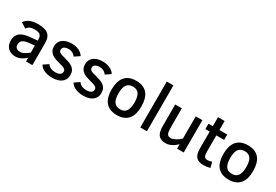

<svg xmlns="http://www.w3.org/2000/svg" viewBox="47 -1673 3781 2634"><g transform="rotate(30 1937.0 -356.0)"><path d="M373 0V-58.1Q336.9 -25.9 296.6 -5.4Q256.3 15.1 209 15.1Q169.9 15.1 139.6 3.4Q109.4 -8.3 88.9 -29.5Q68.4 -50.8 57.6 -79.8Q46.9 -108.9 46.9 -144Q46.9 -190.4 62.3 -221.7Q77.6 -252.9 104.7 -272.7Q131.8 -292.5 169.2 -302.5Q206.5 -312.5 251 -316.9L368.2 -328.1V-352.1Q368.2 -377.4 360.6 -394.3Q353 -411.1 338.6 -421.4Q324.2 -431.6 303 -435.8Q281.7 -439.9 254.9 -439.9Q229 -439.9 209.7 -435.1Q190.4 -430.2 176.3 -422.4Q162.1 -414.6 152.8 -404.5Q143.6 -394.5 138.2 -384.8L55.2 -438Q64.5 -454.6 80.8 -470.5Q97.2 -486.3 121.6 -498.8Q146 -511.2 179.4 -519Q212.9 -526.9 256.8 -526.9Q310.5 -526.9 351.1 -518.1Q391.6 -509.3 418.7 -488.8Q445.8 -468.3 459.5 -433.8Q473.1 -399.4 473.1 -348.1V0ZM368.2 -249 294.9 -242.2Q261.2 -239.3 235.1 -232.9Q209 -226.6 191.2 -215.3Q173.3 -204.1 164.1 -187.3Q154.8 -170.4 154.8 -146Q154.8 -105.5 176.3 -88.6Q197.8 -71.8 236.8 -71.8Q252 -71.8 268.3 -77.1Q284.7 -82.5 301.5 -91.3Q318.4 -100.1 335.2 -112.1Q352.1 -124 368.2 -137.2Z M992.7 -142.1Q992.7 -99.6 976.3 -69.8Q960 -40 932.4 -21Q904.8 -2 868.7 6.6Q832.5 15.1 793 15.1Q752.9 15.1 720.5 8.3Q688 1.5 662.6 -10.5Q637.2 -22.5 618.9 -39.1Q600.6 -55.7 588.9 -75.2L668.9 -128.9Q689.9 -98.1 720.7 -85Q751.5 -71.8 790 -71.8Q809.1 -71.8 827.1 -74.7Q845.2 -77.6 859.1 -85.2Q873 -92.8 881.6 -105.5Q890.1 -118.2 890.1 -137.2Q890.1 -151.9 883.8 -162.1Q877.4 -172.4 863.8 -180.4Q850.1 -188.5 828.4 -195.6Q806.6 -202.6 775.9 -210Q741.2 -218.8 709.5 -230Q677.7 -241.2 653.6 -259.5Q629.4 -277.8 614.7 -305.4Q600.1 -333 600.1 -374Q600.1 -406.7 612.3 -434.6Q624.5 -462.4 649.2 -482.9Q673.8 -503.4 710.2 -515.1Q746.6 -526.9 794.9 -526.9Q828.6 -526.9 858.2 -520.5Q887.7 -514.2 911.9 -502.4Q936 -490.7 954.6 -474.4Q973.1 -458 984.9 -438L904.8 -383.8Q897.5 -394.5 887.2 -404.8Q877 -415 863 -422.9Q849.1 -430.7 831.8 -435.3Q814.5 -439.9 793 -439.9Q752 -439.9 727.5 -424.1Q703.1 -408.2 703.1 -377.9Q703.1 -363.8 708.3 -354Q713.4 -344.2 724.9 -336.4Q736.3 -328.6 754.9 -322.5Q773.4 -316.4 799.8 -310.1Q844.2 -298.8 880.1 -286.1Q916 -273.4 940.9 -254.9Q965.8 -236.3 979.2 -209.2Q992.7 -182.1 992.7 -142.1Z M1484.9 -142.1Q1484.9 -99.6 1468.5 -69.8Q1452.1 -40 1424.6 -21Q1397 -2 1360.8 6.6Q1324.7 15.1 1285.2 15.1Q1245.1 15.1 1212.6 8.3Q1180.2 1.5 1154.8 -10.5Q1129.4 -22.5 1111.1 -39.1Q1092.8 -55.7 1081.1 -75.2L1161.1 -128.9Q1182.1 -98.1 1212.9 -85Q1243.7 -71.8 1282.2 -71.8Q1301.3 -71.8 1319.3 -74.7Q1337.4 -77.6 1351.3 -85.2Q1365.2 -92.8 1373.8 -105.5Q1382.3 -118.2 1382.3 -137.2Q1382.3 -151.9 1376 -162.1Q1369.6 -172.4 1356 -180.4Q1342.3 -188.5 1320.6 -195.6Q1298.8 -202.6 1268.1 -210Q1233.4 -218.8 1201.7 -230Q1169.9 -241.2 1145.8 -259.5Q1121.6 -277.8 1106.9 -305.4Q1092.3 -333 1092.3 -374Q1092.3 -406.7 1104.5 -434.6Q1116.7 -462.4 1141.4 -482.9Q1166 -503.4 1202.4 -515.1Q1238.8 -526.9 1287.1 -526.9Q1320.8 -526.9 1350.3 -520.5Q1379.9 -514.2 1404.1 -502.4Q1428.2 -490.7 1446.8 -474.4Q1465.3 -458 1477.1 -438L1397 -383.8Q1389.6 -394.5 1379.4 -404.8Q1369.1 -415 1355.2 -422.9Q1341.3 -430.7 1324 -435.3Q1306.6 -439.9 1285.2 -439.9Q1244.1 -439.9 1219.7 -424.1Q1195.3 -408.2 1195.3 -377.9Q1195.3 -363.8 1200.4 -354Q1205.6 -344.2 1217 -336.4Q1228.5 -328.6 1247.1 -322.5Q1265.6 -316.4 1292 -310.1Q1336.4 -298.8 1372.3 -286.1Q1408.2 -273.4 1433.1 -254.9Q1458 -236.3 1471.4 -209.2Q1484.9 -182.1 1484.9 -142.1Z M2052.2 -254.9Q2052.2 -192.4 2038.8 -142.6Q2025.4 -92.8 1996.8 -57.6Q1968.3 -22.5 1923.8 -3.7Q1879.4 15.1 1817.4 15.1Q1754.9 15.1 1710 -3.9Q1665 -22.9 1636.5 -58.1Q1607.9 -93.3 1594.5 -143.1Q1581.1 -192.9 1581.1 -254.9Q1581.1 -317.9 1594.7 -368.2Q1608.4 -418.5 1637 -453.9Q1665.5 -489.3 1710.2 -508.1Q1754.9 -526.9 1817.4 -526.9Q1879.4 -526.9 1923.8 -508.1Q1968.3 -489.3 1996.8 -453.9Q2025.4 -418.5 2038.8 -368.2Q2052.2 -317.9 2052.2 -254.9ZM1943.4 -254.9Q1943.4 -346.2 1913.8 -390.6Q1884.3 -435.1 1817.4 -435.1Q1750.5 -435.1 1720 -390.6Q1689.5 -346.2 1689.5 -254.9Q1689.5 -166 1719.5 -121.1Q1749.5 -76.2 1817.4 -76.2Q1883.3 -76.2 1913.3 -121.1Q1943.4 -166 1943.4 -254.9Z M2182.6 0V-727.1H2287.6V0Z M2765.6 0V-70.8Q2748.5 -53.7 2728.3 -38.1Q2708 -22.5 2685.3 -10.7Q2662.6 1 2638.4 8.1Q2614.3 15.1 2589.8 15.1Q2546.9 15.1 2518.1 2.9Q2489.3 -9.3 2471.9 -33Q2454.6 -56.6 2447.3 -91.1Q2439.9 -125.5 2439.9 -169.9V-512.2H2544.9V-220.2Q2544.9 -181.6 2547.4 -155Q2549.8 -128.4 2557.6 -112.1Q2565.4 -95.7 2580.1 -88.4Q2594.7 -81.1 2618.7 -81.1Q2634.8 -81.1 2653.1 -87.4Q2671.4 -93.8 2690.7 -104.5Q2710 -115.2 2729 -129.6Q2748 -144 2765.6 -160.2V-512.2H2870.6V0Z M3293.9 0Q3272 6.8 3244.4 11Q3216.8 15.1 3191.9 15.1Q3149.9 15.1 3120.4 5.1Q3090.8 -4.9 3072 -25.6Q3053.2 -46.4 3044.4 -78.6Q3035.6 -110.8 3035.6 -154.8V-426.8H2966.8V-512.2H3035.6V-654.8H3140.6V-512.2H3264.6V-426.8H3140.6V-170.9Q3140.6 -143.6 3143.8 -124.8Q3147 -106 3154.3 -94.2Q3161.6 -82.5 3173.6 -77.1Q3185.5 -71.8 3202.6 -71.8Q3219.7 -71.8 3238.8 -75.9Q3257.8 -80.1 3272 -85.9Z M3822.8 -254.9Q3822.8 -192.4 3809.3 -142.6Q3795.9 -92.8 3767.3 -57.6Q3738.8 -22.5 3694.3 -3.7Q3649.9 15.1 3587.9 15.1Q3525.4 15.1 3480.5 -3.9Q3435.5 -22.9 3407 -58.1Q3378.4 -93.3 3365 -143.1Q3351.6 -192.9 3351.6 -254.9Q3351.6 -317.9 3365.2 -368.2Q3378.9 -418.5 3407.5 -453.9Q3436 -489.3 3480.7 -508.1Q3525.4 -526.9 3587.9 -526.9Q3649.9 -526.9 3694.3 -508.1Q3738.8 -489.3 3767.3 -453.9Q3795.9 -418.5 3809.3 -368.2Q3822.8 -317.9 3822.8 -254.9ZM3713.9 -254.9Q3713.9 -346.2 3684.3 -390.6Q3654.8 -435.1 3587.9 -435.1Q3521 -435.1 3490.5 -390.6Q3460 -346.2 3460 -254.9Q3460 -166 3490 -121.1Q3520 -76.2 3587.9 -76.2Q3653.8 -76.2 3683.8 -121.1Q3713.9 -166 3713.9 -254.9Z"/></g></svg>

Font: Lorenzo Sans Medium
Style: Regular
Weight: 500
Foundry: Intel Corporation
Version: Version 1.00; ttfautohint (v1.5)